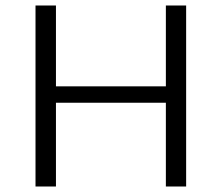

<svg xmlns="http://www.w3.org/2000/svg" viewBox="-20 -678 806 698"><path d="M583 0V-658H656.7V0ZM109.1 0V-658H183.4V0ZM133.5 -304.5V-364.1H633.2V-304.5Z"/></svg>

Font: Ysabeau
Style: Bold
Weight: 700
Designer: Christian Thalmann (Catharsis Fonts)
Version: Version 2.000;gftools[0.9.27.dev2+g8671c4b]